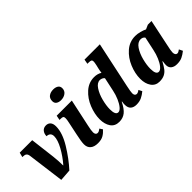

<svg xmlns="http://www.w3.org/2000/svg" viewBox="15 -1457 2152 2152"><g transform="rotate(-45 1090.5 -381.0)"><path d="M94 -427Q90 -457 75.5 -468.5Q61 -480 33 -480H23L37 -536H235L271 -240Q280 -165 280 -91H283Q349 -167 395 -251Q441 -335 441 -393Q441 -424 424 -439Q407 -454 380 -454Q381 -495 402.5 -520Q424 -545 461 -545Q494 -545 514 -523Q534 -501 534 -456Q534 -353 455.5 -225Q377 -97 289 -1L151 9Z M703 -686Q703 -730 731.5 -751Q760 -772 803 -772Q839 -772 862.5 -756.5Q886 -741 886 -709Q886 -669 855.5 -646.5Q825 -624 782 -624Q747 -624 725 -639.5Q703 -655 703 -686ZM612 -93Q612 -136 633 -231L665 -383Q674 -422 674 -446Q674 -466 665 -473Q656 -480 631 -480H612L623 -536H863L793 -210Q779 -148 779 -116Q779 -97 787.5 -85.5Q796 -74 810 -74Q823 -74 833 -79Q843 -84 859 -96L882 -61Q853 -28 819.5 -9Q786 10 734 10Q675 10 643.5 -17Q612 -44 612 -93Z M935 -167Q935 -249 970.5 -338Q1006 -427 1072.5 -486.5Q1139 -546 1225 -546Q1278 -546 1318 -521Q1322 -555 1329 -583L1338 -621Q1346 -659 1346 -672Q1346 -691 1336 -697.5Q1326 -704 1300 -704H1278L1288 -760H1531L1415 -215Q1399 -140 1399 -115Q1399 -94 1408 -83.5Q1417 -73 1431 -73Q1441 -73 1453.5 -79Q1466 -85 1475 -93L1496 -52Q1463 -24 1427.5 -7Q1392 10 1344 10Q1300 10 1274.5 -12.5Q1249 -35 1249 -84Q1249 -109 1254 -131H1249Q1212 -55 1171 -22.5Q1130 10 1072 10Q1003 10 969 -40Q935 -90 935 -167ZM1268 -288 1303 -451Q1294 -463 1278 -470Q1262 -477 1247 -477Q1203 -477 1168 -424Q1133 -371 1114 -297Q1095 -223 1095 -165Q1095 -74 1139 -74Q1163 -74 1188.5 -104.5Q1214 -135 1235.5 -184.5Q1257 -234 1268 -288Z M1577 -167Q1577 -250 1613.5 -338.5Q1650 -427 1718 -486.5Q1786 -546 1877 -546Q1911 -546 1950.5 -535.5Q1990 -525 2015 -512L2067 -535H2125L2060 -225Q2042 -146 2042 -119Q2042 -97 2050.5 -85Q2059 -73 2073 -73Q2084 -73 2092.5 -77.5Q2101 -82 2117 -93L2138 -50Q2103 -22 2069.5 -6Q2036 10 1986 10Q1942 10 1916 -11Q1890 -32 1890 -71Q1890 -94 1896 -128H1891Q1864 -78 1842 -49.5Q1820 -21 1788.5 -5.5Q1757 10 1710 10Q1647 10 1612 -39.5Q1577 -89 1577 -167ZM1910 -288 1945 -451Q1929 -477 1893 -477Q1846 -477 1810.5 -424.5Q1775 -372 1756 -298Q1737 -224 1737 -165Q1737 -74 1781 -74Q1805 -74 1831 -105Q1857 -136 1878 -185.5Q1899 -235 1910 -288Z"/></g></svg>

Font: Noto Serif NarrowExtraBold
Style: Italic
Weight: 800
Width: 4
Italic angle: -12°
Designer: Monotype Design Team
Foundry: Monotype Imaging Inc.
Version: Version 1.001